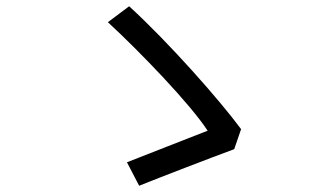

<svg xmlns="http://www.w3.org/2000/svg" viewBox="-20 -660 1040 614"><path d="M729 -183 751 -247C684 -338 521 -523 393 -640L325 -589C428 -494 588 -328 644 -242C589 -221 448 -165 386 -141L425 -66C492 -93 648 -153 729 -183Z"/></svg>

Font: Spoqa Han Sans Neo
Style: Regular
Weight: 400
Designer: [Spoqa Han Sans Neo] Dong-huui Kim ___ Younghwa Kang ___ Yujin Lee ___ [Noto Sans] Ryoko NISHIZUKA ____ (kana & ideograp
Foundry: Spoqa (http://www.spoqa-han-sans.com)
Version: Version 1.100;hotconv 1.0.109;makeotfexe 2.5.65596